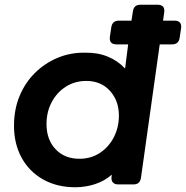

<svg xmlns="http://www.w3.org/2000/svg" viewBox="-20 -777 783 809"><path d="M297 12Q220 12 161.5 -21Q103 -54 71 -112.5Q39 -171 39 -247Q39 -316 62.5 -372.5Q86 -429 127.5 -470Q169 -511 223 -533.5Q277 -556 339 -555Q392 -556 435 -538Q478 -520 507 -488L520 -590H471Q439 -590 443 -622L449 -662Q453 -690 481 -690H534L540 -729Q544 -757 571 -757H644Q676 -757 672 -725L667 -690H715Q747 -690 743 -658L737 -618Q733 -590 705 -590H653L574 -28Q570 0 543 0H478Q463 0 455.5 -8.5Q448 -17 450 -32L451 -41Q420 -14 380 -1Q340 12 297 12ZM315 -108Q363 -108 400.5 -132.5Q438 -157 459.5 -198.5Q481 -240 481 -290Q481 -353 443 -394.5Q405 -436 344 -436Q295 -436 257 -411.5Q219 -387 197.5 -346Q176 -305 176 -254Q176 -189 214 -148.5Q252 -108 315 -108Z"/></svg>

Font: Pitagon Sans Text Bold
Style: Italic
Weight: 700
Italic angle: -8°
Designer: Travis Tran
Foundry: Pitagon
Version: Version 1.001; ttfautohint (v1.8.4.7-5d5b);gftools[0.9.26]